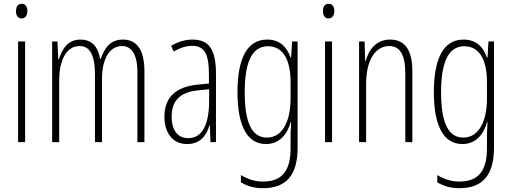

<svg xmlns="http://www.w3.org/2000/svg" viewBox="-20 -747 2685 1009"><path d="M94 -727C72 -727 64 -709 64 -688C64 -667 74 -650 93 -650C112 -650 124 -665 124 -689C124 -709 116 -727 94 -727ZM112 -529H75V0H112Z M626 -539C561 -539 530 -497 509 -437H506C498 -491 470 -539 403 -539C332 -539 305 -483 289 -435H286L282 -529H254V0H291V-326C291 -417 322 -505 398 -505C445 -505 479 -471 479 -354V0H516V-332C516 -438 556 -505 621 -505C668 -505 702 -467 702 -367V0H739V-371C739 -487 698 -539 626 -539Z M991 -539C954 -539 913 -527 879 -506L893 -476C930 -498 963 -506 989 -506C1052 -506 1078 -468 1078 -356V-308L1017 -302C907 -291 844 -238 844 -133C844 -59 880 10 963 10C1035 10 1066 -38 1081 -89H1083L1086 0H1115V-359C1115 -487 1079 -539 991 -539ZM1019 -272 1079 -278V-218C1079 -100 1047 -21 969 -21C915 -21 882 -61 882 -134C882 -218 926 -262 1019 -272Z M1384 -539C1277 -539 1228 -437 1228 -263C1228 -78 1283 10 1378 10C1446 10 1489 -38 1507 -104H1510C1507 -65 1507 -37 1507 -8V33C1507 156 1458 207 1362 207C1318 207 1284 195 1246 173V211C1280 232 1318 242 1362 242C1488 242 1544 169 1544 29V-529H1515L1510 -445H1507C1489 -496 1454 -539 1384 -539ZM1388 -504C1473 -504 1507 -423 1507 -317V-226C1507 -125 1472 -24 1383 -24C1305 -24 1266 -99 1266 -263C1266 -409 1299 -504 1388 -504Z M1707 -727C1685 -727 1677 -709 1677 -688C1677 -667 1687 -650 1706 -650C1725 -650 1737 -665 1737 -689C1737 -709 1729 -727 1707 -727ZM1725 -529H1688V0H1725Z M2030 -539C1955 -539 1917 -483 1901 -425H1899L1896 -529H1867V0H1904V-305C1904 -439 1957 -505 2026 -505C2079 -505 2110 -463 2110 -362V0H2147V-373C2147 -488 2105 -539 2030 -539Z M2416 -539C2309 -539 2260 -437 2260 -263C2260 -78 2315 10 2410 10C2478 10 2521 -38 2539 -104H2542C2539 -65 2539 -37 2539 -8V33C2539 156 2490 207 2394 207C2350 207 2316 195 2278 173V211C2312 232 2350 242 2394 242C2520 242 2576 169 2576 29V-529H2547L2542 -445H2539C2521 -496 2486 -539 2416 -539ZM2420 -504C2505 -504 2539 -423 2539 -317V-226C2539 -125 2504 -24 2415 -24C2337 -24 2298 -99 2298 -263C2298 -409 2331 -504 2420 -504Z"/></svg>

Font: Noto Sans Telugu ExtraCondensed ExtraLight
Style: Regular
Weight: 200
Width: 2
Designer: Jelle Bosma - Monotype Design Team
Foundry: Monotype Imaging Inc.
Version: Version 2.005